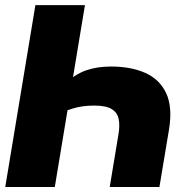

<svg xmlns="http://www.w3.org/2000/svg" viewBox="-20 -748 750 768"><path d="M423.8 -481.9Q503.9 -481.9 561.3 -456.3Q618.7 -430.7 644.8 -375Q670.9 -319.3 655.8 -228.5L617.7 0H418.9L453.6 -209Q460 -245.1 454.8 -271.2Q449.7 -297.4 427 -311.5Q404.3 -325.7 356.9 -325.7Q308.6 -325.7 270.3 -313.7Q231.9 -301.8 209 -288.6L228 -404.3Q279.8 -451.2 324.2 -466.6Q368.7 -481.9 423.8 -481.9ZM319.8 -727.5 199.2 0H1L121.6 -727.5Z"/></svg>

Font: Inter 18pt Black
Style: Italic
Weight: 900
Italic angle: -9.3988°
Designer: Rasmus Andersson
Foundry: rsms
Version: Version 4.001;git-66647c0bb